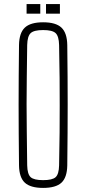

<svg xmlns="http://www.w3.org/2000/svg" viewBox="-20 -914 420 939"><path d="M191 5Q129 5 101.5 -20.5Q74 -46 73 -105Q72 -191 71.5 -263.5Q71 -336 71 -403.5Q71 -471 71.5 -541.5Q72 -612 73 -694Q74 -753 101.5 -779Q129 -805 191 -805Q253 -805 280.5 -779Q308 -753 309 -694Q310 -612 310.5 -541.5Q311 -471 311 -403.5Q311 -336 310.5 -263.5Q310 -191 309 -105Q308 -46 280.5 -20.5Q253 5 191 5ZM191 -33Q236 -33 252 -47.5Q268 -62 269 -105Q271 -195 271.5 -265Q272 -335 272 -399Q272 -463 271.5 -533.5Q271 -604 269 -694Q268 -737 252 -752Q236 -767 191 -767Q146 -767 130 -752Q114 -737 113 -694Q112 -607 111 -538Q110 -469 110 -404.5Q110 -340 111 -268.5Q112 -197 113 -105Q114 -62 130 -47.5Q146 -33 191 -33ZM205 -847V-894H273V-847ZM110 -847V-894H177V-847Z"/></svg>

Font: Big Shoulders Text Thin
Style: Regular
Weight: 100
Designer: Patric King
Foundry: XO Type Co
Version: Version 1.000; ttfautohint (v1.8.2)